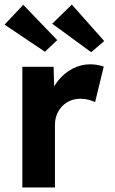

<svg xmlns="http://www.w3.org/2000/svg" viewBox="-46 -822 504 842"><path d="M52 0V-529H189L194 -359L170 -394Q182 -435 209 -468.5Q236 -502 272.5 -521Q309 -540 349 -540Q366 -540 382 -537Q398 -534 409 -530L371 -374Q360 -380 342.5 -384.5Q325 -389 307 -389Q283 -389 262.5 -380.5Q242 -372 227 -356.5Q212 -341 203.5 -320Q195 -299 195 -274V0ZM354 -593 183 -718 269 -802 411 -642ZM56 -801 205 -646 151 -595 -26 -714Z"/></svg>

Font: Our Lexend SemiBold
Style: Regular
Weight: 600
Designer: Bonnie Shaver-Troup, Thomas Jockin
Foundry: Lexend
Version: Version 1.007